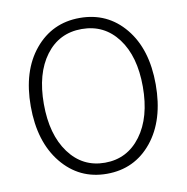

<svg xmlns="http://www.w3.org/2000/svg" viewBox="-83 -822 892 916"><g transform="rotate(-10 363.0 -364.5)"><path d="M362.3 12.7Q228.5 12.7 144 -91.3Q59.6 -195.3 59.6 -367.2Q59.6 -538.1 144 -640.1Q228.5 -742.2 362.3 -742.2Q497.1 -742.2 581.1 -640.1Q665 -538.1 665 -367.2Q665 -194.3 581.1 -90.8Q497.1 12.7 362.3 12.7ZM362.3 -41Q470.7 -41 536.6 -129.9Q602.5 -218.8 602.5 -367.2Q602.5 -514.6 537.1 -601.6Q471.7 -688.5 362.3 -688.5Q252.9 -688.5 188 -601.6Q123 -514.6 123 -367.2Q123 -218.8 188.5 -129.9Q253.9 -41 362.3 -41Z"/></g></svg>

Font: irohamaru Light
Style: Regular
Weight: 200
Designer: [Source Han Sans]
Ryoko NISHIZUKA  (kana & ideographs); Paul D. Hunt (Latin, Greek & Cyrillic); Wenlong ZHANG  (bopomofo
Version: Version 1.01